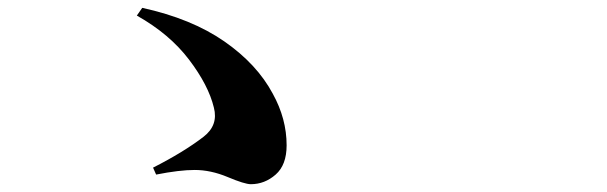

<svg xmlns="http://www.w3.org/2000/svg" viewBox="-20 -600 1540 487"><path d="M376 -157.2 368.2 -174.8Q445.3 -213.9 496.1 -252.9Q534.2 -282.2 522.5 -327.1Q508.8 -383.8 459.5 -448.7Q410.2 -513.7 327.1 -560.5L340.8 -580.1Q465.8 -552.7 548.8 -495.1Q631.8 -437.5 671.9 -362.3Q707 -298.8 707 -231.4Q707 -181.6 679.2 -157.2Q651.4 -132.8 616.2 -132.8Q600.6 -132.8 557.6 -150.9Q514.6 -168.9 473.6 -168.9Q435.5 -168.9 376 -157.2Z"/></svg>

Font: Bpmf Zihi Serif Heavy
Style: Heavy
Weight: 900
Foundry: But Ko
Version: Version 1.320